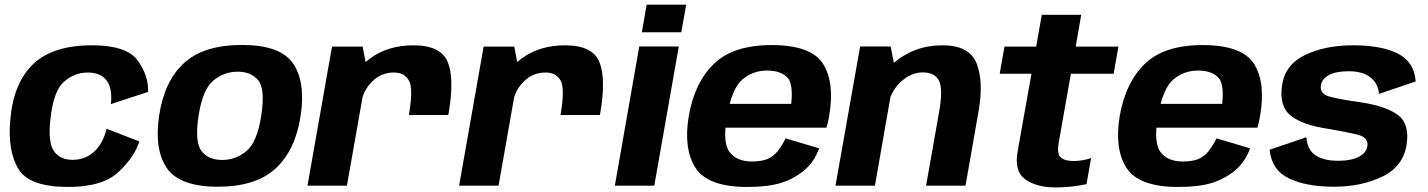

<svg xmlns="http://www.w3.org/2000/svg" viewBox="-20 -791 6082 818"><path d="M270.5 5.5Q417.5 5.5 485.5 -58.8Q553.5 -123 573.5 -188.5L434 -242.5Q419 -179.5 381 -144.8Q343 -110 289 -110Q235.5 -110 209.5 -147.8Q183.5 -185.5 195 -285Q208 -404 252.8 -443Q297.5 -482 354 -482Q408 -482 433.8 -449Q459.5 -416 452.5 -347.5L611 -399.5Q613 -470 566 -534Q519 -598 372 -598Q203.5 -598 119.8 -516.5Q36 -435 23.5 -277Q12.5 -146 59 -70.2Q105.5 5.5 270.5 5.5Z M908.5 4.5Q1070.5 4.5 1154.8 -73.8Q1239 -152 1261 -298.5Q1282.5 -443.5 1228 -521.5Q1173.5 -599.5 1011 -599.5Q848.5 -599.5 764.2 -522.5Q680 -445.5 658 -298.5Q636.5 -154 691 -74.8Q745.5 4.5 908.5 4.5ZM926.5 -109.5Q868.5 -109.5 838.8 -147Q809 -184.5 826 -298Q843.5 -410.5 889 -448Q934.5 -485.5 992.5 -485.5Q1051 -485.5 1080.8 -448.2Q1110.5 -411 1093 -298Q1075.5 -185.5 1030 -147.5Q984.5 -109.5 926.5 -109.5Z M1722 -301H1890Q1917 -453.5 1888 -525.8Q1859 -598 1741.5 -598Q1632 -598 1555 -540.8Q1478 -483.5 1463 -399.5L1521 -361.5Q1529.5 -408.5 1567.2 -445.2Q1605 -482 1657.5 -482Q1703.5 -482 1722.5 -447.5Q1741.5 -413 1722 -301ZM1290 0H1458L1544.5 -490L1525 -592.5H1394.5Z M2368 -301H2536Q2563 -453.5 2534 -525.8Q2505 -598 2387.5 -598Q2278 -598 2201 -540.8Q2124 -483.5 2109 -399.5L2167 -361.5Q2175.5 -408.5 2213.2 -445.2Q2251 -482 2303.5 -482Q2349.5 -482 2368.5 -447.5Q2387.5 -413 2368 -301ZM1936 0H2104L2190.5 -490L2171 -592.5H2040.5Z M2599.5 0H2767.5L2872 -593H2703.5ZM2735 -771 2714.5 -653.5H2882.5L2903.5 -771Z M3163.5 5.5 3183 -103Q3119 -103 3088.5 -143Q3057.5 -182.5 3077.5 -296.5Q3097.5 -413 3142.5 -452Q3188 -490.5 3248.5 -490.5Q3310.5 -490.5 3339.5 -455Q3359 -424.5 3351 -348.5H3071.5L3053.5 -247H3501Q3508 -269.5 3512.5 -297Q3537 -437.5 3487 -518.5Q3436 -599 3267.5 -599Q3104 -599 3021.5 -519Q2939.5 -440 2914.5 -297Q2891 -157 2943.5 -75.5Q2996 5.5 3163.5 5.5ZM3183 -103 3163.5 5.5Q3253 5.5 3308 -12Q3362.5 -29 3406 -65Q3448.5 -100.5 3470 -159L3327 -201.5Q3311 -170 3292.5 -146Q3273 -123 3247.5 -112.5Q3220.5 -103 3183 -103Z M3539.5 0H3707.5L3794 -494L3774.5 -593H3644.5ZM3925.5 0H4093.5L4149 -316.5Q4171.5 -443.5 4140.8 -520.8Q4110 -598 3995.5 -598Q3874.5 -598 3786.5 -521.8Q3698.5 -445.5 3684.5 -367L3759.5 -329.5Q3771.5 -397.5 3815.5 -440Q3859.5 -482.5 3912 -482.5Q3962 -482.5 3980.2 -447.5Q3998.5 -412.5 3981 -314Z M4477 7.5Q4545 7.5 4609 -6.5L4628.5 -117.5Q4591 -105 4553.5 -105Q4517 -105 4499.5 -120Q4482 -135 4490.5 -183L4542.5 -477H4724.5L4745 -592.5H4563L4586.5 -728H4418.5L4394.5 -592.5H4259.5L4239 -477H4374.5L4315.5 -146Q4300.5 -59.5 4349.2 -26Q4398 7.5 4477 7.5Z M4999.5 5.5 5019 -103Q4955 -103 4924.5 -143Q4893.5 -182.5 4913.5 -296.5Q4933.5 -413 4978.5 -452Q5024 -490.5 5084.5 -490.5Q5146.5 -490.5 5175.5 -455Q5195 -424.5 5187 -348.5H4907.5L4889.5 -247H5337Q5344 -269.5 5348.5 -297Q5373 -437.5 5323 -518.5Q5272 -599 5103.5 -599Q4940 -599 4857.5 -519Q4775.5 -440 4750.5 -297Q4727 -157 4779.5 -75.5Q4832 5.5 4999.5 5.5ZM5019 -103 4999.5 5.5Q5089 5.5 5144 -12Q5198.5 -29 5242 -65Q5284.5 -100.5 5306 -159L5163 -201.5Q5147 -170 5128.5 -146Q5109 -123 5083.5 -112.5Q5056.5 -103 5019 -103Z M5663 4.5Q5780.5 4.5 5870 -39Q5959.5 -82.5 5973 -177Q5986 -266 5933 -303.2Q5880 -340.5 5771.5 -356Q5693.5 -367 5647.8 -378.5Q5602 -390 5607.5 -426.5Q5611 -454.5 5641.5 -471Q5672 -487.5 5726.5 -487.5Q5784.5 -487.5 5818 -461.8Q5851.5 -436 5855 -391L6011.5 -444Q6005 -528 5935 -563Q5865 -598 5745.5 -598Q5626 -598 5540.2 -556.8Q5454.5 -515.5 5442 -427Q5429 -336.5 5480.5 -297.2Q5532 -258 5633.5 -243Q5716 -229 5763.8 -217.2Q5811.5 -205.5 5805.5 -168Q5801.5 -140 5769.2 -123Q5737 -106 5681 -106Q5617.5 -106 5583 -130.8Q5548.5 -155.5 5546 -206.5L5389 -153Q5398 -66 5471.8 -30.8Q5545.5 4.5 5663 4.5Z"/></svg>

Font: Anybody
Style: Bold Italic
Weight: 700
Italic angle: -10°
Designer: Tyler Finck
Foundry: Etcetera Type Company
Version: Version 1.113;gftools[0.9.25]